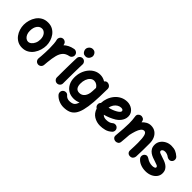

<svg xmlns="http://www.w3.org/2000/svg" viewBox="111 -1909 3320 3320"><g transform="rotate(45 1771.0 -249.5)"><path d="M289.1 -563Q355.5 -563 404.5 -535.4Q453.6 -507.8 485.8 -463.1Q518.1 -418.5 533.9 -365.7Q549.8 -313 549.8 -262.7Q549.8 -207.5 532.7 -149.7Q515.6 -91.8 481.4 -42.7Q447.3 6.3 395.8 36.6Q344.2 66.9 275.9 66.9Q212.4 66.9 163.8 40Q115.2 13.2 82.3 -31Q49.3 -75.2 32.5 -129.2Q15.6 -183.1 15.6 -237.3Q15.6 -292 31.7 -349.1Q47.9 -406.2 81.1 -454.8Q114.3 -503.4 166 -533.2Q217.8 -563 289.1 -563ZM289.1 -414.6Q235.8 -414.6 200.4 -366.5Q165 -318.4 165 -237.3Q165 -188.5 181.2 -153.6Q197.3 -118.7 222.7 -100.1Q248 -81.5 275.9 -81.5Q306.6 -81.5 335.4 -105Q364.3 -128.4 382.8 -169.4Q401.4 -210.4 401.4 -262.7Q401.4 -330.6 368.4 -372.6Q335.4 -414.6 289.1 -414.6Z M675.3 74.2Q665.5 73.2 656.7 69.8Q627 58.6 614.3 29.3Q606.4 11.7 608.4 -7.3Q608.9 -10.7 608.9 -14.6Q610.4 -28.8 611.6 -43.7Q612.8 -58.6 614.3 -73.2Q617.2 -116.2 619.4 -164.6Q621.6 -212.9 621.6 -259.8Q621.6 -320.8 616.9 -374.5Q612.3 -428.2 604.5 -453.1Q596.2 -481.9 611.1 -509.5Q626 -537.1 654.8 -545.4Q683.6 -553.7 711.2 -539.1Q738.8 -524.4 747.1 -495.6Q750.5 -484.4 752.9 -472.2Q785.2 -502.4 828.1 -524.4Q871.1 -546.4 927.7 -557.1Q957.5 -562.5 983.6 -545.4Q1009.8 -528.3 1015.1 -498Q1020.5 -468.3 1003.4 -442.1Q986.3 -416 956.1 -410.6Q885.7 -397 847.7 -355Q809.6 -313 791.5 -242.4Q773.4 -171.9 763.7 -72.3Q760.7 -29.3 756.8 7.3Q755.9 17.1 752.4 25.9Q741.2 55.7 711.9 68.4Q694.3 76.2 675.3 74.2Z M1068.8 -694.8Q1068.8 -717.8 1081.5 -738.5Q1094.2 -759.3 1115.2 -772.5Q1136.2 -785.6 1161.1 -785.6Q1192.9 -785.6 1211.7 -770.5Q1230.5 -755.4 1239 -734.9Q1247.6 -714.4 1247.6 -698.2Q1247.6 -680.2 1237.5 -658Q1227.5 -635.7 1207.8 -619.9Q1188 -604 1158.7 -604Q1124 -604 1104.5 -620.1Q1085 -636.2 1076.9 -657.5Q1068.8 -678.7 1068.8 -694.8ZM1150.4 -548.3Q1181.2 -546.9 1201.7 -523.9Q1222.2 -501 1221.2 -470.7Q1219.7 -437.5 1218.5 -389.4Q1217.3 -341.3 1216.6 -286.4Q1215.8 -231.4 1215.3 -177.2Q1214.8 -123 1214.6 -76.7Q1214.4 -30.3 1214.4 0Q1214.4 30.3 1192.4 52.2Q1170.4 74.2 1139.6 74.2Q1109.4 74.2 1087.4 52.2Q1065.4 30.3 1065.4 0Q1065.4 -31.2 1065.7 -77.6Q1065.9 -124 1066.4 -178.5Q1066.9 -232.9 1067.9 -288.3Q1068.8 -343.8 1070.1 -392.8Q1071.3 -441.9 1072.8 -477.5Q1074.2 -508.3 1097.2 -528.8Q1120.1 -549.3 1150.4 -548.3Z M1744.1 -556.2Q1748 -556.2 1752.4 -555.7Q1754.9 -555.7 1757.8 -555.2Q1768.6 -553.7 1778.8 -549.3Q1799.3 -540.5 1812.7 -524.2Q1826.2 -507.8 1827.6 -487.8Q1829.1 -480 1828.6 -471.7L1827.6 -447.3Q1826.7 -273.4 1816.9 -147.9Q1807.1 -22.5 1785.4 61.8Q1763.7 146 1727.3 195.6Q1690.9 245.1 1636.7 266.4Q1582.5 287.6 1507.8 287.6Q1453.1 287.6 1397.5 264.9Q1341.8 242.2 1301.8 198.2Q1281.2 175.3 1281.7 144.5Q1282.2 113.8 1303.2 93.3Q1326.2 71.3 1358.4 71.5Q1390.6 71.8 1408.7 94.2Q1429.2 119.1 1454.3 129.2Q1479.5 139.2 1503.4 139.2Q1561 139.2 1595.7 117.9Q1630.4 96.7 1648.9 31.2Q1592.3 58.1 1526.4 58.1Q1452.6 58.1 1397.2 24.4Q1341.8 -9.3 1310.5 -69.8Q1279.3 -130.4 1278.8 -210.9Q1278.3 -282.2 1300 -345.9Q1321.8 -409.7 1361.1 -458.5Q1400.4 -507.3 1452.9 -535.2Q1505.4 -563 1565.9 -563Q1632.8 -563 1691.4 -526.4Q1697.3 -535.2 1706.1 -542Q1722.7 -556.2 1744.1 -556.2ZM1528.8 -81.5Q1590.3 -81.5 1627.9 -130.6Q1665.5 -179.7 1668.9 -263.7L1672.9 -348.6Q1654.8 -378.9 1626 -396.7Q1597.2 -414.6 1564.5 -414.6Q1523.9 -414.6 1492.9 -387Q1461.9 -359.4 1444.8 -313Q1427.7 -266.6 1428.2 -209Q1428.7 -147 1453.6 -114.3Q1478.5 -81.5 1528.8 -81.5Z M2404.8 -8.8Q2354.5 37.1 2296.4 52Q2238.3 66.9 2183.6 66.9Q2099.1 66.9 2030.3 24.9Q1961.4 -17.1 1932.6 -104.5Q1916.5 -113.3 1905.5 -129.2Q1894.5 -145 1893.6 -165Q1891.1 -199.7 1916.5 -224.1Q1918.5 -285.6 1940.7 -345.9Q1962.9 -406.2 2003.4 -455.3Q2043.9 -504.4 2101.1 -533.7Q2158.2 -563 2229 -563Q2260.3 -563 2293.5 -552.7Q2326.7 -542.5 2355 -521.2Q2383.3 -500 2400.9 -468.3Q2418.5 -436.5 2418.5 -393.1Q2418.5 -355 2405 -323Q2391.6 -291 2371.8 -266.6Q2352.1 -242.2 2332 -225.6Q2312 -209 2298.3 -200.7Q2250 -171.9 2199.5 -150.6Q2148.9 -129.4 2096.2 -115.7Q2126 -81.5 2183.6 -81.5Q2263.7 -81.5 2305.2 -119.1Q2328.1 -139.6 2358.9 -138.2Q2389.6 -136.7 2410.2 -113.8Q2430.7 -91.3 2429.2 -60.3Q2427.7 -29.3 2404.8 -8.8ZM2224.6 -414.6Q2188.5 -414.6 2155.3 -394.8Q2122.1 -375 2098.6 -340.1Q2075.2 -305.2 2067.9 -259.8Q2152.3 -279.3 2216.8 -317.4Q2250 -337.4 2262.2 -352.8Q2274.4 -368.2 2274.4 -380.9Q2274.4 -396.5 2261 -405.5Q2247.6 -414.6 2224.6 -414.6Z M2493.2 -10.7Q2502.9 -115.2 2507.6 -188.2Q2512.2 -261.2 2512.2 -315.9Q2512.2 -362.3 2509.3 -400.6Q2506.3 -439 2500 -477.5Q2494.6 -511.2 2512 -532Q2529.3 -552.7 2554.2 -559.1Q2583 -565.9 2611.6 -552Q2640.1 -538.1 2646.5 -500.5Q2647.9 -492.2 2648.9 -483.9Q2681.2 -519 2720.7 -540.8Q2760.3 -562.5 2807.1 -562.5Q2870.6 -562.5 2915.3 -531.2Q2960 -500 2983.6 -447Q3007.3 -394 3007.3 -328.1Q3007.3 -249.5 3006.6 -165.8Q3005.9 -82 3001.5 0.5Q2999.5 27.8 2980 50.5Q2960.4 73.2 2925.3 73.2Q2888.7 73.2 2869.4 51.3Q2850.1 29.3 2852.1 1Q2854.5 -53.2 2856 -100.6Q2857.4 -147.9 2857.4 -189.9Q2857.4 -299.3 2842 -356.7Q2826.7 -414.1 2788.1 -414.1Q2753.4 -414.1 2728.5 -380.9Q2703.6 -347.7 2686 -294.4Q2668.5 -241.2 2655.8 -180.7Q2653.3 -141.1 2649.4 -95.7Q2645.5 -50.3 2640.6 2.9Q2637.2 38.6 2611.8 54.4Q2586.4 70.3 2557.6 67.4Q2530.8 64.9 2510.3 44.9Q2489.7 24.9 2493.2 -10.7Z M3501.5 -390.1Q3482.9 -366.2 3454.3 -363.3Q3425.8 -360.4 3397.9 -377.4Q3374 -396.5 3347.9 -405.5Q3321.8 -414.6 3298.3 -414.6Q3269 -414.6 3250.5 -401.9Q3231.9 -389.2 3231.9 -370.1Q3231.9 -348.6 3259.5 -336.2Q3287.1 -323.7 3325.2 -312.5Q3357.4 -302.7 3393.1 -289.3Q3428.7 -275.9 3460.2 -254.6Q3491.7 -233.4 3511.5 -200.2Q3531.2 -167 3531.2 -117.7Q3531.2 -65.4 3500 -23.4Q3468.8 18.6 3415.3 42.7Q3361.8 66.9 3294.4 66.9Q3223.1 66.9 3164.6 42Q3106 17.1 3072.3 -27.8Q3055.7 -52.7 3061.8 -83.5Q3067.9 -114.3 3093.3 -130.9Q3118.2 -147.5 3140.9 -140.4Q3163.6 -133.3 3178.7 -123Q3200.7 -106.4 3236.3 -94Q3272 -81.5 3312 -81.5Q3339.8 -81.5 3360.8 -89.8Q3381.8 -98.1 3381.8 -114.3Q3381.8 -134.8 3355.2 -146.7Q3328.6 -158.7 3291.5 -169.4Q3259.3 -179.2 3223.1 -192.9Q3187 -206.5 3155 -228.5Q3123 -250.5 3103 -284.7Q3083 -318.8 3083 -370.1Q3083 -423.3 3113 -467.3Q3143.1 -511.2 3193.4 -537.6Q3243.7 -564 3303.7 -564Q3364.7 -564 3407.2 -546.4Q3449.7 -528.8 3488.8 -494.1Q3512.7 -475.1 3516.4 -444.6Q3520 -414.1 3501.5 -390.1Z"/></g></svg>

Font: Mikhak-FD ExtraBold
Style: Regular
Weight: 800
Designer: Amin Abedi
Version: Version 3.2